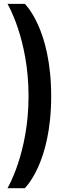

<svg xmlns="http://www.w3.org/2000/svg" viewBox="-20 -861 355 1011"><path d="M19.5 129.9H110.4C110.4 129.9 249.5 0 249.5 -354C249.5 -710.9 110.4 -840.8 110.4 -840.8H19.5C19.5 -840.8 130.4 -654.8 130.4 -355C130.4 -55.2 19.5 129.9 19.5 129.9Z"/></svg>

Font: Doppio One
Style: Regular
Weight: 400
Designer: Szymon Celej
Foundry: Sorkin Type Co
Version: Version 1.002